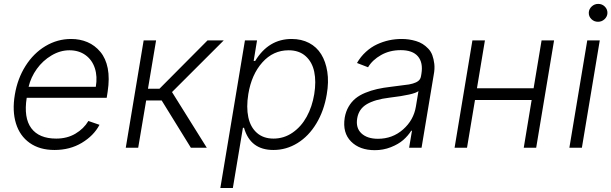

<svg xmlns="http://www.w3.org/2000/svg" viewBox="-20 -751 3108 976"><path d="M257.1 11.4Q181.8 11.4 131.2 -24.3Q80.6 -60 61.1 -123.6Q41.5 -187.1 55.4 -269.5Q68.9 -351.2 109.7 -415.8Q150.6 -480.5 211.1 -516.7Q271.7 -552.9 341.3 -552.9Q386.7 -552.9 424.5 -536.8Q462.4 -520.6 490.1 -487.4Q517.8 -454.2 527.7 -403.8Q537.6 -353.3 527.3 -285.2L522.4 -253.9H115.8Q99.8 -152.3 139 -99.4Q178.3 -46.5 266 -46.5Q321.4 -46.5 363.6 -71.6Q405.9 -96.6 429.3 -136L485.8 -116.5Q456.7 -61.4 396.1 -25Q335.6 11.4 257.1 11.4ZM125.4 -309.7H467Q475.9 -361.9 462.2 -404.1Q448.5 -446.4 414.6 -470.9Q380.7 -495.4 332.7 -495.4Q285.9 -495.4 241.7 -469.1Q197.4 -442.8 167.1 -400.6Q136.7 -358.3 125.4 -309.7Z M619.3 0 710.2 -545.5H773.4L732.2 -300.1H790.8L1034.8 -545.5H1117.2L854.4 -283L1031.2 0H950.3L801.8 -240.4H723L682.5 0Z M1100.1 204.5 1225.1 -545.5H1286.6L1269.5 -441.4H1277.3Q1345.2 -552.9 1462.4 -552.9Q1512.4 -552.9 1551.1 -532.7Q1589.8 -512.4 1612.7 -475.3Q1635.7 -438.2 1643.8 -386.4Q1652 -334.5 1641 -271.3Q1627.1 -187.9 1588.2 -123.4Q1549.4 -58.9 1492.5 -23.8Q1435.7 11.4 1369.7 11.4Q1252.5 11.4 1220.5 -101.2H1214.8L1163.7 204.5ZM1242.2 -272.4Q1231.5 -206 1242.2 -155.4Q1252.8 -104.8 1285.9 -75.6Q1318.9 -46.5 1370.4 -46.5Q1423.3 -46.5 1467.2 -76.7Q1511 -106.9 1538.9 -157.5Q1566.8 -208.1 1577.4 -272.4Q1587.7 -336.3 1577.4 -386Q1567.1 -435.7 1533.7 -465.6Q1500.4 -495.4 1447.1 -495.4Q1368.6 -495.4 1313.6 -433.8Q1258.5 -372.2 1242.2 -272.4Z M1885.3 12.4Q1808.2 12.4 1764.4 -31.8Q1720.5 -76 1732.2 -152.3Q1737.6 -183.9 1752 -208.6Q1766.3 -233.3 1786.8 -250.2Q1807.2 -267 1836.5 -279.1Q1865.8 -291.2 1897.2 -298.3Q1928.6 -305.4 1968.7 -310Q2048.7 -320 2058.9 -321.7Q2101.9 -329.5 2114 -347.7Q2118.6 -354.4 2120 -363.3L2122.2 -376.1Q2131.4 -432.5 2104.6 -464.3Q2077.8 -496.1 2017 -496.1Q1960.9 -496.1 1917.1 -471.2Q1873.2 -446.4 1850.9 -409.1L1794.7 -430.8Q1813.2 -463.1 1839.7 -487.2Q1866.1 -511.4 1896.3 -525.4Q1926.5 -539.4 1957.7 -546.2Q1989 -552.9 2021.7 -552.9Q2040.5 -552.9 2058.2 -550.4Q2076 -547.9 2094.8 -542.3Q2113.6 -536.6 2128.6 -527.2Q2143.5 -517.8 2157 -503.7Q2170.5 -489.7 2177.6 -470.5Q2184.7 -451.3 2187.7 -426.5Q2190.7 -401.6 2184.7 -370.4L2122.9 0H2059.7L2074.2 -86.3H2070.3Q2054 -60.4 2029.5 -39.1Q2005 -17.8 1966.6 -2.7Q1928.3 12.4 1885.3 12.4ZM1901.3 -45.5Q1975.1 -45.5 2028.9 -92.9Q2082.7 -140.3 2094.1 -209.2L2107.2 -288Q2085.6 -269.5 1960.2 -254.6Q1885.7 -245.7 1844.6 -221.4Q1803.6 -197.1 1795.8 -149.5Q1787.6 -100.9 1817.1 -73.2Q1846.6 -45.5 1901.3 -45.5Z M2445 -545.5 2404.5 -302.2H2692.5L2733 -545.5H2796.5L2705.6 0H2642.4L2682.5 -242.5H2394.5L2354 0H2290.8L2381.4 -545.5Z M2874.3 0 2965.2 -545.5H3028.8L2937.9 0ZM3019.9 -640.3Q3000 -640.3 2986.2 -653.9Q2972.3 -667.6 2973 -686.8Q2973.7 -704.9 2987.7 -718Q3001.8 -731.2 3021 -731.2Q3040.8 -731.2 3054.5 -717.5Q3068.2 -703.8 3067.8 -684.7Q3067.1 -666.5 3053.1 -653.4Q3039.1 -640.3 3019.9 -640.3Z"/></svg>

Font: Karasuma Gothic
Style: Light Italic
Weight: 300
Italic angle: 9.39998°
Designer: Rasmus Andersson / Ryoko Nishizuka
Foundry: rsms
Version: Version 1.00